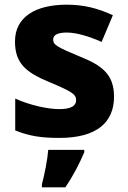

<svg xmlns="http://www.w3.org/2000/svg" viewBox="-20 -579 546 820"><path d="M467 -166C467 -263 414 -300 320 -338C226 -377 207 -387 207 -410C207 -430 227 -440 265 -440C306 -440 360 -424 414 -400L462 -514C395 -545 335 -559 265 -559C131 -559 44 -506 44 -402C44 -310 89 -271 187 -230C287 -188 305 -177 305 -151C305 -127 284 -113 233 -113C185 -113 109 -129 45 -158V-22C104 2 156 10 234 10C394 10 467 -57 467 -166ZM340 71V61H186C183 102 170 167 159 208V221H259C295 168 319 120 340 71Z"/></svg>

Font: Noto Sans Gurmukhi ExtraBold
Style: Regular
Weight: 800
Designer: Jelle Bosma - Monotype Design Team
Foundry: Monotype Imaging Inc.
Version: Version 2.004